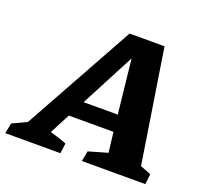

<svg xmlns="http://www.w3.org/2000/svg" viewBox="-177 -789 981 924"><g transform="rotate(20 313.5 -327.5)"><path d="M606 -74Q620 -69 634.5 -63.5Q649 -58 661 -52L655 0H330L340 -53L437 -81L425 -184H196L142 -80Q164 -74 185.5 -67Q207 -60 227 -52L220 0H-62L-52 -53L22 -88L336 -655H515ZM241 -269H416L386 -546Z"/></g></svg>

Font: Piazzolla SC
Style: Bold Italic
Weight: 700
Italic angle: -11.3°
Designer: Juan Pablo del Peral
Foundry: Huerta Tipografica
Version: Version 1.330